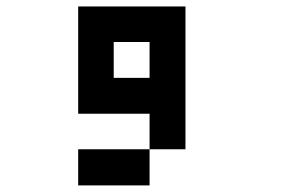

<svg xmlns="http://www.w3.org/2000/svg" viewBox="-20 -686 929 596"><path d="M222.7 -110.4Q222.7 -138.7 222.7 -222.7Q277.3 -222.7 444.3 -222.7Q444.3 -194.3 444.3 -110.4Q388.7 -110.4 222.7 -110.4ZM444.3 -444.3Q444.3 -471.7 444.3 -555.7Q416 -555.7 333 -555.7Q333 -527.3 333 -444.3Q360.4 -444.3 444.3 -444.3ZM444.3 -222.7Q444.3 -250 444.3 -333Q388.7 -333 222.7 -333Q222.7 -416 222.7 -666Q305.7 -666 555.7 -666Q555.7 -555.7 555.7 -222.7Q527.3 -222.7 444.3 -222.7Z"/></svg>

Font: leko majuna
Style: pona
Weight: 400
Designer: Kelsey Higham
Version: Version 2.0